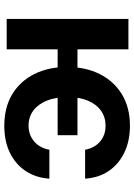

<svg xmlns="http://www.w3.org/2000/svg" viewBox="109 -702 603 861"><g transform="rotate(90 410.5 -271.5)"><path d="M586.4 -317.4V-228.5H153.8V-317.4ZM201.2 -545.9V0H64.9V-545.9ZM543.9 10.7Q461.4 10.7 402.3 -25.1Q343.3 -61 311.8 -124.5Q280.3 -188 280.3 -270.5Q280.3 -354 312.3 -417.5Q344.2 -481 403.3 -516.8Q462.4 -552.7 543.5 -552.7Q611.8 -552.7 663.8 -527.8Q715.8 -502.9 746.6 -457.8Q777.3 -412.6 781.2 -351.6H651.4Q647 -377.9 632.8 -398.7Q618.7 -419.4 596.2 -431.4Q573.7 -443.4 543.5 -443.4Q505.9 -443.4 476.8 -423.1Q447.8 -402.8 431.6 -364.7Q415.5 -326.7 415.5 -272.5Q415.5 -218.3 431.6 -179.2Q447.8 -140.1 476.3 -119.1Q504.9 -98.1 543.5 -98.1Q584.5 -98.1 614 -123Q643.6 -147.9 651.4 -191.4H781.2Q777.3 -131.8 747.6 -86.2Q717.8 -40.5 666 -14.9Q614.3 10.7 543.9 10.7Z"/></g></svg>

Font: Inter Cardless
Style: Bold
Weight: 700
Designer: Rasmus Andersson
Foundry: rsms
Version: Version 4.001;git-9221beed3